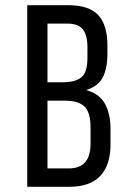

<svg xmlns="http://www.w3.org/2000/svg" viewBox="-20 -720 521 740"><path d="M242 -700Q324 -700 359 -661.5Q394 -623 394 -545V-512Q394 -456 376 -421.5Q358 -387 312 -373Q363 -359 384.5 -320Q406 -281 406 -223V-164Q406 -85 367 -42.5Q328 0 246 0H85V-700ZM223 -403Q270 -403 293.5 -422Q317 -441 317 -496V-537Q317 -584 299.5 -606.5Q282 -629 240 -629H163V-403ZM246 -71Q329 -71 329 -166V-228Q329 -287 305.5 -309.5Q282 -332 231 -332H163V-71Z"/></svg>

Font: Bebas Neue Regular
Style: Regular
Weight: 400
Designer: Ryoichi Tsunekawa & LGV (GE)
Foundry: Free Software Foundation, Inc.
Version: Version 1.003 August 13, 2016